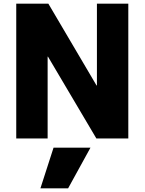

<svg xmlns="http://www.w3.org/2000/svg" viewBox="-20 -750 783 1040"><path d="M349 270H199L270 50H470ZM68 0V-730H242L503 -287H505V-730H675V0H502L240 -443H238V0Z"/></svg>

Font: M PLUS 1 ExtraBold
Style: Regular
Weight: 800
Designer: Coji Morishita
Foundry: UNDERFOREST DESIGN
Version: Version 1.001